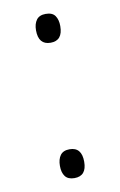

<svg xmlns="http://www.w3.org/2000/svg" viewBox="-68 -574 390 623"><g transform="rotate(-10 127.0 -262.5)"><path d="M87 -486Q87 -507 96.5 -520Q106 -533 127 -533Q149 -533 158 -520Q167 -507 167 -486Q167 -438 127 -438Q87 -438 87 -486ZM87 -39Q87 -61 96.5 -74Q106 -87 127 -87Q167 -87 167 -39Q167 8 127 8Q106 8 96.5 -4.5Q87 -17 87 -39Z"/></g></svg>

Font: Noto Sans Sinhala ExtraCondensed Light
Style: Regular
Weight: 300
Width: 2
Designer: Jelle Bosma - Monotype Design Team
Foundry: Monotype Imaging Inc.
Version: Version 2.006; ttfautohint (v1.8.4.7-5d5b)